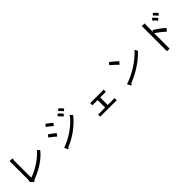

<svg xmlns="http://www.w3.org/2000/svg" viewBox="421 -2412 4158 4158"><g transform="rotate(-45 2500.0 -332.5)"><path d="M767 -411 818 -359Q776 -304 718.5 -252Q661 -200 591.5 -153.5Q522 -107 441.5 -66Q361 -25 274 7Q261 23 255.5 29Q250 35 245 35Q238 35 224.5 25Q211 15 198.5 2Q186 -11 177 -23Q168 -35 171 -40Q173 -49 176 -60.5Q179 -72 181 -89L180 -660Q199 -659 216.5 -658.5Q234 -658 247 -656.5Q260 -655 267.5 -651.5Q275 -648 275 -642Q275 -638 257 -621L259 -73Q347 -102 426 -144.5Q505 -187 570.5 -233.5Q636 -280 686 -326.5Q736 -373 767 -411Z M1808 -446 1860 -393Q1812 -329 1746.5 -266.5Q1681 -204 1606.5 -148.5Q1532 -93 1452 -48Q1372 -3 1293 27Q1290 30 1283.5 42.5Q1277 55 1269 60Q1265 60 1261 56.5Q1257 53 1255 48L1218 -27Q1292 -51 1375.5 -93.5Q1459 -136 1539 -191Q1619 -246 1689.5 -311Q1760 -376 1808 -446ZM1603 -610 1644 -652Q1676 -625 1697 -602Q1718 -579 1736 -556L1690 -513Q1670 -539 1648 -562.5Q1626 -586 1603 -610ZM1691 -683 1734 -721Q1748 -709 1758.5 -699Q1769 -689 1778.5 -678.5Q1788 -668 1798.5 -656.5Q1809 -645 1822 -629L1776 -591Q1764 -604 1755 -614.5Q1746 -625 1737 -634.5Q1728 -644 1717.5 -655.5Q1707 -667 1691 -683ZM1257 -629 1298 -681Q1325 -663 1345 -648.5Q1365 -634 1381 -622Q1397 -610 1410.5 -598.5Q1424 -587 1437 -574L1394 -518Q1362 -548 1328 -575.5Q1294 -603 1257 -629ZM1134 -426 1174 -482Q1192 -471 1213.5 -456.5Q1235 -442 1256.5 -425.5Q1278 -409 1297 -392.5Q1316 -376 1330 -363L1286 -305Q1251 -335 1212.5 -367.5Q1174 -400 1134 -426Z M2753 -16V49H2248V-16H2463V-246H2302V-312H2716V-246H2542V-16Z M3174 -602 3219 -653Q3239 -640 3267 -617Q3295 -594 3321.5 -570.5Q3348 -547 3367.5 -529Q3387 -511 3390 -508L3339 -449Q3327 -464 3301.5 -488Q3276 -512 3249.5 -536Q3223 -560 3201.5 -578.5Q3180 -597 3174 -602ZM3797 -449 3837 -384Q3754 -297 3669.5 -232.5Q3585 -168 3505.5 -120Q3426 -72 3354.5 -39Q3283 -6 3228 18Q3219 46 3209 46Q3199 46 3186.5 22Q3174 -2 3157 -39Q3334 -99 3495.5 -200Q3657 -301 3797 -449Z M4353 -442 4377 -475Q4417 -451 4447.5 -431Q4478 -411 4506 -390.5Q4534 -370 4561.5 -347Q4589 -324 4623 -294L4571 -233Q4551 -252 4524 -275Q4497 -298 4467 -321.5Q4437 -345 4407 -366.5Q4377 -388 4353 -403V68H4273V-703Q4299 -701 4316.5 -700.5Q4334 -700 4344 -698.5Q4354 -697 4358.5 -695Q4363 -693 4363 -688Q4362 -686 4359.5 -680.5Q4357 -675 4354 -667ZM4516 -630 4559 -671Q4587 -645 4608 -623Q4629 -601 4650 -575L4606 -533Q4586 -561 4561.5 -582.5Q4537 -604 4516 -630ZM4602 -694 4643 -733Q4665 -715 4690 -691.5Q4715 -668 4732 -645L4686 -603Q4663 -632 4646.5 -651.5Q4630 -671 4602 -694Z"/></g></svg>

Font: D2Coding ligature
Style: Regular
Weight: 400
Monospace: yes
Designer: Yong-Rak Park; Jeong-Hwan Yoon; Sang-Min Lee;
Foundry: NHN Corporation
Version: Version 1.3.2; Build 20180524